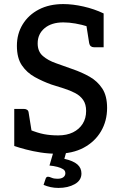

<svg xmlns="http://www.w3.org/2000/svg" viewBox="-20 -747 590 943"><path d="M258 8Q219 8 180 2Q141 -4 107 -13Q73 -22 50 -30V-122L123 -111Q165 -94 196.5 -88Q228 -82 266 -82Q308 -82 338.5 -97Q369 -112 386 -139Q403 -166 403 -202Q403 -235 388.5 -256Q374 -277 349 -290Q324 -303 294 -312.5Q264 -322 232 -332Q190 -347 151 -368.5Q112 -390 87.5 -426Q63 -462 63 -522Q63 -581 91.5 -627.5Q120 -674 171 -700.5Q222 -727 291 -727Q337 -727 390 -715Q443 -703 489 -681V-606L414 -616Q382 -626 350.5 -631.5Q319 -637 291 -637Q233 -637 199 -608.5Q165 -580 165 -534Q165 -494 190.5 -472Q216 -450 255 -436.5Q294 -423 335 -408Q382 -392 420.5 -370Q459 -348 482.5 -312Q506 -276 506 -217Q506 -153 476 -102Q446 -51 391 -21.5Q336 8 258 8ZM403 -630 489 -606V-515H441Q432 -515 426 -520Q420 -525 418 -535ZM136 -98 50 -122V-212H98Q107 -212 113.5 -207.5Q120 -203 121 -192ZM267 176Q247 176 228.5 172Q210 168 194 161L204 131Q207 121 216 121Q222 121 233.5 126Q245 131 262 131Q281 131 291 123.5Q301 116 301 104Q301 91 290 84Q279 77 261.5 72.5Q244 68 223 66L244 -6H307L296 33Q340 43 360 60.5Q380 78 380 105Q380 139 347 157.5Q314 176 267 176Z"/></svg>

Font: Aleo Medium
Style: Regular
Weight: 500
Designer: Alessio Laiso
Foundry: Alessio Laiso
Version: Version 2.001;gftools[0.9.29]